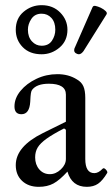

<svg xmlns="http://www.w3.org/2000/svg" viewBox="-20 -712 435 743"><path d="M141 -502Q95 -502 68 -529.5Q41 -557 41 -597Q41 -641 71.5 -666.5Q102 -692 141 -692Q185 -692 213 -663.5Q241 -635 241 -597Q241 -554 210.5 -528Q180 -502 141 -502ZM285 -502Q280 -502 273.5 -506Q267 -510 267 -518Q267 -524 271 -531L338 -684Q341 -691 350 -689Q359 -687 370 -682Q382 -676 389 -669Q396 -662 392 -656L303 -514Q294 -502 285 -502ZM141 -535Q168 -535 181 -554.5Q194 -574 194 -597Q194 -626 179 -642.5Q164 -659 141 -659Q115 -659 101.5 -639Q88 -619 88 -597Q88 -569 103.5 -552Q119 -535 141 -535ZM130 11Q90 11 65.5 -12Q41 -35 41 -73Q41 -145 146 -197L235 -241V-346Q235 -388 169 -388Q122 -388 104 -364Q101 -360 99.5 -350.5Q98 -341 97 -318Q94 -270 63 -270Q36 -270 36 -300Q36 -332 59.5 -360.5Q83 -389 121 -407Q159 -425 202 -425Q245 -425 277 -405Q295 -395 302.5 -378.5Q310 -362 310 -333V-97Q310 -42 345 -42Q361 -42 377 -59Q382 -64 389.5 -56Q397 -48 395 -43Q377 -13 359.5 -1Q342 11 316 11Q258 11 241 -48Q211 -15 187 -2Q163 11 130 11ZM173 -38Q196 -38 215.5 -56.5Q235 -75 235 -97V-210L228 -215Q185 -193 160.5 -175.5Q136 -158 126 -141.5Q116 -125 116 -103Q116 -75 132 -56.5Q148 -38 173 -38Z"/></svg>

Font: Junicode
Style: Regular
Weight: 400
Designer: Peter S. Baker
Version: Version 2.100; ttfautohint (v1.8.4)